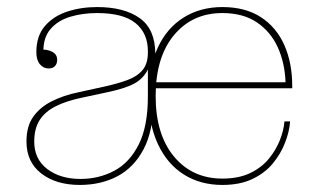

<svg xmlns="http://www.w3.org/2000/svg" viewBox="-20 -517 902 544"><path d="M118 -323Q103 -323 93 -335Q83 -347 83 -369Q83 -415 107 -443Q131 -471 170 -484Q209 -497 255 -497Q332 -497 376 -465.5Q420 -434 420 -364L399 -372Q399 -423 364 -451.5Q329 -480 255 -480Q214 -480 179 -469.5Q144 -459 123 -434.5Q102 -410 103 -369L95 -376Q113 -378 127.5 -370.5Q142 -363 142 -348Q142 -336 135.5 -329.5Q129 -323 118 -323ZM420 -190H407L399 -187V-320H395L399 -346V-372L420 -364ZM206 7Q139 7 97 -25.5Q55 -58 55 -116Q55 -159 74 -186Q93 -213 126.5 -230Q160 -247 204 -256L277 -272Q313 -280 340.5 -290Q368 -300 383.5 -318Q399 -336 399 -368L404 -320H399Q386 -294 360 -280Q334 -266 281 -255L211 -240Q168 -231 138 -216Q108 -201 92.5 -177Q77 -153 77 -116Q77 -66 114 -38Q151 -10 208 -10Q260 -10 303.5 -33Q347 -56 373 -107.5Q399 -159 399 -244L414 -225Q414 -145 386.5 -93.5Q359 -42 312.5 -17.5Q266 7 206 7ZM610 7Q548 7 501 -22.5Q454 -52 427.5 -108.5Q401 -165 401 -245Q401 -326 427 -382Q453 -438 500.5 -467.5Q548 -497 610 -497V-480Q525 -480 473 -417.5Q421 -355 421 -245Q421 -136 473 -73.5Q525 -11 610 -11Q656 -11 688.5 -26.5Q721 -42 741.5 -67Q762 -92 773 -120Q784 -148 786 -173H802Q800 -145 788 -113.5Q776 -82 753.5 -54.5Q731 -27 695.5 -10Q660 7 610 7ZM414 -267V-284H789L808 -273V-267ZM789 -284Q787 -339 767 -383Q747 -427 708 -453.5Q669 -480 610 -480V-497Q675 -497 719 -468.5Q763 -440 785.5 -389.5Q808 -339 808 -273Z"/></svg>

Font: Montagu Slab 144pt Thin
Style: Regular
Weight: 250
Version: Version 1.000